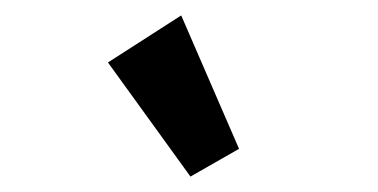

<svg xmlns="http://www.w3.org/2000/svg" viewBox="-20 -730 490 249"><path d="M227 -501 120 -649 215 -710 290 -537Z"/></svg>

Font: Inconsolata SemiCondensed Black
Style: Regular
Weight: 900
Width: 4
Monospace: yes
Designer: Raph Levien, Cyreal, Brenton Simpson
Foundry: Raph Levien, Cyreal, Google
Version: Version 3.001; ttfautohint (v1.8.2.53-6de2)